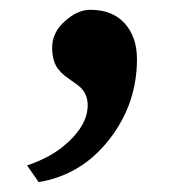

<svg xmlns="http://www.w3.org/2000/svg" viewBox="-20 -179 373 388"><path d="M162.1 -159.2Q207.5 -159.2 232.2 -131.6Q256.8 -104 256.8 -59.6Q256.8 31.2 200.7 103Q144.5 174.8 58.1 189L34.7 155.3Q77.1 141.1 105.5 118.7Q157.2 77.1 157.2 33.7Q157.2 6.8 135.3 -8.3Q124.5 -16.1 115.2 -22.7Q106 -29.3 99.6 -37.1Q85.4 -52.7 85.4 -83Q85.4 -113.3 111.1 -136.2Q136.7 -159.2 162.1 -159.2Z"/></svg>

Font: Arbutus Slab
Style: Regular
Weight: 400
Designer: Karolina Lach
Foundry: Karolina Lach
Version: Version 1.001; ttfautohint (v0.92) -l 10 -r 16 -G 200 -x 7 -